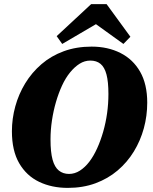

<svg xmlns="http://www.w3.org/2000/svg" viewBox="-20 -897 744 935"><path d="M310 18Q232 18 170.5 -11.5Q109 -41 73.5 -102Q38 -163 38 -258Q38 -319 54.5 -379Q71 -439 103 -491.5Q135 -544 182 -584.5Q229 -625 290.5 -647.5Q352 -670 426 -670Q505 -670 566.5 -639Q628 -608 662.5 -547.5Q697 -487 697 -397Q697 -333 680.5 -272.5Q664 -212 632 -159.5Q600 -107 553 -67Q506 -27 445 -4.5Q384 18 310 18ZM316 -50Q344 -50 369 -66Q394 -82 415 -109.5Q436 -137 453 -174.5Q470 -212 482.5 -255.5Q495 -299 501.5 -345.5Q508 -392 508 -439Q508 -499 498.5 -534.5Q489 -570 469.5 -586Q450 -602 420 -602Q392 -602 367.5 -586.5Q343 -571 321 -544Q299 -517 282 -480Q265 -443 252.5 -400Q240 -357 233 -310.5Q226 -264 226 -218Q226 -156 236 -119.5Q246 -83 266.5 -66.5Q287 -50 316 -50ZM499 -877 615 -718 581 -683 406 -809H498L283 -683L256 -721L424 -877Z"/></svg>

Font: Source Serif 4 Black
Style: Italic
Weight: 900
Italic angle: -12°
Designer: Frank Grießhammer
Foundry: Adobe Systems Incorporated
Version: Version 4.004;hotconv 1.0.116;makeotfexe 2.5.65601